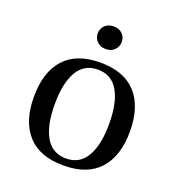

<svg xmlns="http://www.w3.org/2000/svg" viewBox="-127 -786 831 902"><g transform="rotate(20 288.5 -335.5)"><path d="M245 -587Q229 -604 229 -627Q229 -650 245 -666.5Q261 -683 289 -683Q317 -683 333 -666.5Q349 -650 349 -627Q349 -604 333 -587Q317 -570 289 -570Q261 -570 245 -587ZM109.5 -55Q49 -122 49 -245Q49 -368 109.5 -435Q170 -502 289 -502Q408 -502 468.5 -435Q529 -368 529 -245Q529 -122 468.5 -55Q408 12 289 12Q170 12 109.5 -55ZM187 -409Q153 -351 153 -245Q153 -139 187 -81Q221 -23 289 -23Q357 -23 391 -81Q425 -139 425 -245Q425 -351 391 -409Q357 -467 289 -467Q221 -467 187 -409Z"/></g></svg>

Font: Linguistics Pro
Style: Regular
Weight: 400
Designer: Stefan Peev, Context Ltd
Foundry: Stefan Peev, Context Ltd
Version: Version 001.000